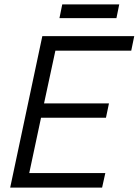

<svg xmlns="http://www.w3.org/2000/svg" viewBox="-20 -855 632 875"><path d="M232.4 -624 180.7 -383.8H476.6L462.9 -318.4H167L113.3 -66.4H460L445.3 0H26.4L172.9 -690.4H591.8L578.1 -624ZM263.7 -835H523.4L510.7 -772.5H251Z"/></svg>

Font: Dinish
Style: Italic
Weight: 400
Italic angle: -12°
Designer: Bert Driehuis
Foundry: Playbeing
Version: Version 3.002; git-62d0f29-release